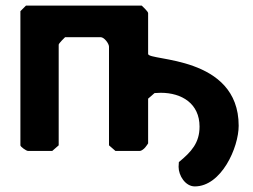

<svg xmlns="http://www.w3.org/2000/svg" viewBox="-20 -540 905 687"><path d="M487 -520H73L53 -500V-20C53 -15 74 0 80 0H167L190 -20V-380C190 -385 211 -405 213 -407H340C353 -407 370 -384 370 -373V-20L393 0H480C487 0 496 -8 500 -13C503 -17 510 -26 510 -27V-187L533 -207C534 -207 549 -208 555 -208C631 -208 694 -169 694 -87C694 -29 665 3 620 40C620 42 619 54 619 57C619 88 643 127 677 127C772 127 834 -12 834 -90C834 -343 510 -321 510 -347V-493C510 -499 490 -517 487 -520Z"/></svg>

Font: Asimov Print
Style: C
Weight: 500
Designer: Google
Version: Version 2.000980: 2014